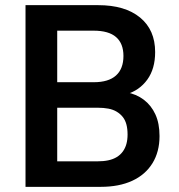

<svg xmlns="http://www.w3.org/2000/svg" viewBox="-20 -725 694 745"><path d="M79 0V-705H361Q465 -705 523.5 -657Q582 -609 582 -523Q582 -458 551.5 -416Q521 -374 470 -359V-367Q509 -360 538 -338Q567 -316 583 -281Q599 -246 599 -197Q599 -136 571.5 -91.5Q544 -47 493 -23.5Q442 0 371 0ZM202 -99H358Q382 -99 400.5 -103Q419 -107 433 -115.5Q447 -124 456.5 -137Q466 -150 470.5 -166.5Q475 -183 475 -203Q475 -225 470.5 -242Q466 -259 456.5 -271Q447 -283 433 -291.5Q419 -300 400.5 -303.5Q382 -307 359 -307H202ZM202 -406H344Q401 -406 430 -432Q459 -458 459 -508Q459 -556 430.5 -581Q402 -606 343 -606H202Z"/></svg>

Font: Nunito Sans 10pt SemiCondensed
Style: Bold
Weight: 700
Width: 4
Designer: Vernon Adams
Foundry: Vernon Adams
Version: Version 3.101;gftools[0.9.27]